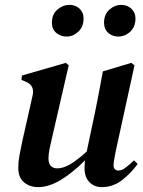

<svg xmlns="http://www.w3.org/2000/svg" viewBox="-20 -754 588 788"><path d="M136 14Q103 14 79 -5.5Q55 -25 55 -66Q55 -89 60 -117Q65 -145 71 -172L114 -363Q123 -404 85 -419L68 -426L70 -444L250 -496L262 -486L193 -186Q187 -161 183 -141Q179 -121 179 -104Q179 -82 189 -72.5Q199 -63 215 -63Q239 -63 267.5 -79.5Q296 -96 336 -132L337 -137L371 -298Q379 -339 387 -379.5Q395 -420 402 -461L519 -496L532 -486L454 -129Q451 -112 448.5 -98Q446 -84 446 -75Q446 -65 452 -59.5Q458 -54 465 -54Q479 -54 493.5 -64.5Q508 -75 530 -96L545 -81Q520 -46 482.5 -16Q445 14 397 14Q368 14 347.5 -6Q327 -26 327 -64Q327 -79 329 -96Q277 -44 228.5 -15Q180 14 136 14ZM253 -604Q229 -604 211 -619Q193 -634 193 -661Q193 -695 215.5 -714.5Q238 -734 265 -734Q290 -734 306.5 -718.5Q323 -703 323 -678Q323 -644 301.5 -624Q280 -604 253 -604ZM465 -604Q442 -604 424.5 -619Q407 -634 407 -661Q407 -695 429 -714.5Q451 -734 477 -734Q502 -734 519 -718.5Q536 -703 536 -678Q536 -644 514.5 -624Q493 -604 465 -604Z"/></svg>

Font: DM Serif Text
Style: Italic
Weight: 400
Italic angle: -12°
Designer: Colophon Foundry, Frank Grießhammer
Foundry: Colophon Foundry
Version: Version 5.100; ttfautohint (v1.8.2)